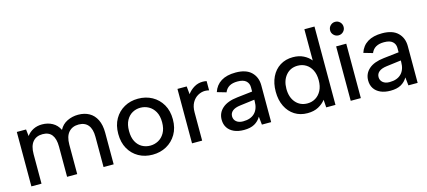

<svg xmlns="http://www.w3.org/2000/svg" viewBox="-56 -1208 3793 1704"><g transform="rotate(-15 1840.5 -356.5)"><path d="M70 0V-500H155L162 -438Q185 -470 221 -488.5Q257 -507 303 -507Q355 -507 397 -484Q439 -461 462 -414Q486 -461 533 -484Q580 -507 634 -507Q692 -507 735 -483Q778 -459 802 -410.5Q826 -362 826 -290V0H733V-278Q733 -349 703 -385.5Q673 -422 616 -422Q558 -422 524.5 -384Q491 -346 491 -271V0H398V-278Q398 -349 370 -385.5Q342 -422 285 -422Q227 -422 195 -384Q163 -346 163 -271V0Z M1184 7Q1112 7 1056 -24.5Q1000 -56 967.5 -113.5Q935 -171 935 -250Q935 -329 968 -386.5Q1001 -444 1057.5 -475.5Q1114 -507 1184 -507Q1256 -507 1313 -475.5Q1370 -444 1403.5 -386.5Q1437 -329 1437 -250Q1437 -171 1403 -113.5Q1369 -56 1312 -24.5Q1255 7 1184 7ZM1184 -76Q1223 -76 1258 -94.5Q1293 -113 1315.5 -152Q1338 -191 1338 -250Q1338 -309 1316 -347.5Q1294 -386 1259 -405Q1224 -424 1184 -424Q1144 -424 1110 -405Q1076 -386 1055 -347.5Q1034 -309 1034 -250Q1034 -191 1054.5 -152.5Q1075 -114 1109 -95Q1143 -76 1184 -76Z M1546 0V-500H1631L1638 -427Q1663 -461 1699 -482.5Q1735 -504 1778 -504Q1787 -504 1796 -503Q1805 -502 1814 -500V-415Q1805 -417 1796 -418.5Q1787 -420 1777 -420Q1743 -420 1711 -402Q1679 -384 1659 -348.5Q1639 -313 1639 -260V0Z M2024 5Q1971 5 1933 -12Q1895 -29 1874.5 -60Q1854 -91 1854 -134Q1854 -197 1901 -238.5Q1948 -280 2039 -290L2180 -306V-346Q2180 -381 2155.5 -403.5Q2131 -426 2077 -426Q2031 -426 2002 -409Q1973 -392 1959 -358L1876 -382Q1896 -443 1947.5 -475Q1999 -507 2081 -507Q2177 -507 2225 -460Q2273 -413 2273 -338V0H2188L2180 -75Q2158 -37 2120.5 -16Q2083 5 2024 5ZM2035 -71Q2105 -71 2142.5 -109Q2180 -147 2180 -217V-231L2046 -214Q1998 -208 1974.5 -188.5Q1951 -169 1951 -139Q1951 -109 1973.5 -90Q1996 -71 2035 -71Z M2607 7Q2540 7 2489.5 -25Q2439 -57 2410.5 -115Q2382 -173 2382 -250Q2382 -327 2410 -385Q2438 -443 2489 -475Q2540 -507 2607 -507Q2663 -507 2704.5 -486Q2746 -465 2771 -433V-720H2864V0H2779L2774 -71Q2749 -38 2707.5 -15.5Q2666 7 2607 7ZM2629 -77Q2670 -77 2703.5 -97.5Q2737 -118 2757 -156.5Q2777 -195 2777 -250Q2777 -305 2757.5 -343.5Q2738 -382 2704.5 -402.5Q2671 -423 2629 -423Q2562 -423 2521 -375Q2480 -327 2480 -250Q2480 -172 2521 -124.5Q2562 -77 2629 -77Z M3004 0V-500H3097V0ZM3051 -589Q3026 -589 3007.5 -607Q2989 -625 2989 -650Q2989 -677 3007.5 -695Q3026 -713 3051 -713Q3077 -713 3095 -695Q3113 -677 3113 -650Q3113 -625 3095 -607Q3077 -589 3051 -589Z M3370 5Q3317 5 3279 -12Q3241 -29 3220.5 -60Q3200 -91 3200 -134Q3200 -197 3247 -238.5Q3294 -280 3385 -290L3526 -306V-346Q3526 -381 3501.5 -403.5Q3477 -426 3423 -426Q3377 -426 3348 -409Q3319 -392 3305 -358L3222 -382Q3242 -443 3293.5 -475Q3345 -507 3427 -507Q3523 -507 3571 -460Q3619 -413 3619 -338V0H3534L3526 -75Q3504 -37 3466.5 -16Q3429 5 3370 5ZM3381 -71Q3451 -71 3488.5 -109Q3526 -147 3526 -217V-231L3392 -214Q3344 -208 3320.5 -188.5Q3297 -169 3297 -139Q3297 -109 3319.5 -90Q3342 -71 3381 -71Z"/></g></svg>

Font: Envelope Sans Variable
Style: Regular
Weight: 500
Designer: Andreas Rasmussen / Norman Anderson
Foundry: mail.de GmbH
Version: Version 1.150